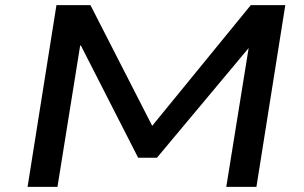

<svg xmlns="http://www.w3.org/2000/svg" viewBox="-20 -725 1181 745"><path d="M87 0 199 -705H331L574 -230H565L953 -705H1087L975 0H858L946 -546H951L589 -113H516L294 -548H291L203 0Z"/></svg>

Font: Nunito Sans 7pt Expanded SemiBold
Style: Italic
Weight: 600
Width: 7
Italic angle: -9°
Designer: Vernon Adams
Foundry: Vernon Adams
Version: Version 3.101;gftools[0.9.27]